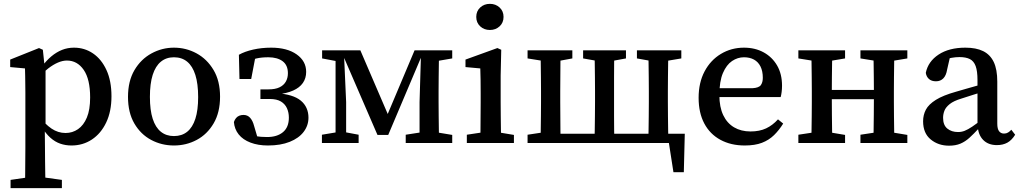

<svg xmlns="http://www.w3.org/2000/svg" viewBox="-20 -744 5306 999"><path d="M35 235V192L145 176H186L302 192V235ZM110 235Q111 198 111 163Q111 128 111.5 93Q112 58 112 24V-263Q112 -290 111.5 -310.5Q111 -331 111 -349Q111 -367 110 -388L33 -395V-434L183 -494L203 -485L212 -399L217 -394V-82L213 -76L214 26Q214 59 214.5 93.5Q215 128 215.5 163Q216 198 217 235ZM352 13Q321 13 293.5 3.5Q266 -6 242 -27.5Q218 -49 197 -84H169L177 -146Q214 -98 248 -75Q282 -52 321 -52Q357 -52 386 -72Q415 -92 432 -132.5Q449 -173 449 -237Q449 -332 415.5 -380.5Q382 -429 328 -429Q306 -429 281.5 -418.5Q257 -408 231 -388Q205 -368 175 -337L167 -396H197Q221 -429 247.5 -451Q274 -473 303 -484.5Q332 -496 365 -496Q420 -496 464 -466Q508 -436 534 -379.5Q560 -323 560 -243Q560 -164 532.5 -106.5Q505 -49 458 -18Q411 13 352 13Z M885 13Q821 13 766.5 -16Q712 -45 679 -101.5Q646 -158 646 -240Q646 -322 679.5 -379Q713 -436 768 -466Q823 -496 885 -496Q948 -496 1002.5 -466.5Q1057 -437 1091 -380Q1125 -323 1125 -241Q1125 -159 1091.5 -102Q1058 -45 1003.5 -16Q949 13 885 13ZM885 -36Q926 -36 954 -58.5Q982 -81 996.5 -126Q1011 -171 1011 -239Q1011 -308 996.5 -354Q982 -400 954 -423Q926 -446 885 -446Q845 -446 817 -423Q789 -400 774.5 -354.5Q760 -309 760 -240Q760 -171 774.5 -126Q789 -81 817 -58.5Q845 -36 885 -36Z M1374 13Q1323 13 1283.5 -2Q1244 -17 1222 -44.5Q1200 -72 1197 -109Q1201 -121 1208 -129.5Q1215 -138 1225 -142Q1235 -146 1247 -146Q1268 -146 1281.5 -131Q1295 -116 1302 -89L1325 -11L1260 -50Q1284 -40 1310.5 -35.5Q1337 -31 1370 -31Q1422 -31 1452.5 -56.5Q1483 -82 1483 -132Q1483 -159 1473 -181Q1463 -203 1441.5 -216Q1420 -229 1383 -229H1335V-279H1377Q1412 -279 1434 -289.5Q1456 -300 1467 -319Q1478 -338 1478 -363Q1478 -405 1450.5 -425.5Q1423 -446 1376 -446Q1341 -446 1315 -440Q1289 -434 1268 -421L1311 -459L1287 -333H1226L1223 -459Q1253 -476 1297 -486Q1341 -496 1391 -496Q1474 -496 1523.5 -461Q1573 -426 1573 -370Q1573 -337 1556 -312.5Q1539 -288 1505.5 -273Q1472 -258 1423 -253L1421 -259Q1463 -256 1494 -246.5Q1525 -237 1545 -220.5Q1565 -204 1575 -181.5Q1585 -159 1585 -132Q1585 -91 1560 -58Q1535 -25 1487.5 -6Q1440 13 1374 13Z M1944 -42 1767 -451H1751V-482H1855L2009 -124H1986L2137 -482H2190V-453H2174L2000 -42ZM2163 0V-213L2171 -482H2265Q2264 -458 2263.5 -420.5Q2263 -383 2262.5 -343Q2262 -303 2262 -270V-213Q2262 -180 2262.5 -140Q2263 -100 2263.5 -62.5Q2264 -25 2265 0ZM1655 0V-43L1745 -58H1766L1846 -43V0ZM2091 0V-43L2194 -59H2231L2333 -42V0ZM1656 -440V-482H1762V-423H1746ZM1726 0V-482H1769L1781 -213V0ZM2210 -423V-482H2333V-440L2234 -423Z M2409 0V-43L2515 -59H2552L2654 -42V0ZM2479 0Q2480 -25 2480 -62.5Q2480 -100 2480.5 -140Q2481 -180 2481 -212V-260Q2481 -300 2480.5 -328.5Q2480 -357 2479 -388L2402 -395V-434L2568 -494L2588 -485L2585 -351V-212Q2585 -180 2585.5 -140Q2586 -100 2586.5 -62.5Q2587 -25 2588 0ZM2529 -588Q2499 -588 2478.5 -607Q2458 -626 2458 -656Q2458 -686 2478.5 -705Q2499 -724 2529 -724Q2559 -724 2579.5 -705Q2600 -686 2600 -656Q2600 -626 2579.5 -607Q2559 -588 2529 -588Z M2793 0Q2793 -26 2793.5 -63Q2794 -100 2794.5 -140Q2795 -180 2795 -213V-270Q2795 -303 2794.5 -343Q2794 -383 2793.5 -420.5Q2793 -458 2793 -482H2897Q2896 -458 2896 -420.5Q2896 -383 2895.5 -343Q2895 -303 2895 -270V-213Q2895 -180 2895.5 -140Q2896 -100 2896 -63Q2896 -26 2897 0ZM3073 0Q3074 -26 3074.5 -63Q3075 -100 3075.5 -140Q3076 -180 3076 -213V-270Q3076 -303 3075.5 -343Q3075 -383 3074.5 -420.5Q3074 -458 3073 -482H3177Q3176 -458 3175.5 -420.5Q3175 -383 3175 -343Q3175 -303 3175 -270V-213Q3175 -180 3175 -140Q3175 -100 3175.5 -63Q3176 -26 3177 0ZM3353 0Q3354 -26 3354.5 -63Q3355 -100 3355.5 -140Q3356 -180 3356 -213V-270Q3356 -303 3355.5 -343Q3355 -383 3354.5 -420.5Q3354 -458 3353 -482H3458Q3457 -458 3456.5 -420.5Q3456 -383 3455.5 -343Q3455 -303 3455 -270V-213Q3455 -180 3455.5 -140Q3456 -100 3456.5 -63Q3457 -26 3458 0ZM3484 152 3454 -41 3504 0H2854V-48H3543L3538 152ZM2725 -440V-482H2958V-440L2866 -423H2831ZM3014 -440V-482H3237V-440L3144 -423H3110ZM3294 -440V-482H3525V-440L3424 -423H3389ZM2725 0V-43L2831 -59H2846V0Z M3855 13Q3783 13 3728.5 -16.5Q3674 -46 3644.5 -101.5Q3615 -157 3615 -235Q3615 -314 3646 -372.5Q3677 -431 3731 -463.5Q3785 -496 3851 -496Q3909 -496 3953.5 -471.5Q3998 -447 4023.5 -403Q4049 -359 4049 -298Q4049 -281 4047 -265.5Q4045 -250 4042 -239H3667V-285H3895Q3929 -287 3939 -301.5Q3949 -316 3949 -339Q3949 -374 3937 -398Q3925 -422 3903 -434Q3881 -446 3851 -446Q3818 -446 3789 -426.5Q3760 -407 3741.5 -364Q3723 -321 3723 -249Q3723 -187 3743 -145Q3763 -103 3799.5 -81.5Q3836 -60 3885 -60Q3932 -60 3966 -76Q4000 -92 4028 -123L4055 -101Q4034 -67 4007.5 -41Q3981 -15 3944.5 -1Q3908 13 3855 13Z M4201 0Q4202 -25 4202.5 -62.5Q4203 -100 4203.5 -140Q4204 -180 4204 -213V-270Q4204 -303 4203.5 -343Q4203 -383 4202.5 -420.5Q4202 -458 4201 -482H4311Q4310 -458 4309.5 -420.5Q4309 -383 4308.5 -343Q4308 -303 4308 -270V-237Q4308 -192 4308.5 -147Q4309 -102 4309.5 -63.5Q4310 -25 4311 0ZM4524 0Q4525 -26 4525.5 -64Q4526 -102 4526.5 -147Q4527 -192 4527 -237V-270Q4527 -303 4526.5 -343Q4526 -383 4525.5 -420.5Q4525 -458 4524 -482H4633Q4633 -458 4632.5 -420.5Q4632 -383 4631.5 -343Q4631 -303 4631 -270V-213Q4631 -180 4631.5 -140Q4632 -100 4632.5 -63Q4633 -26 4633 0ZM4134 0V-43L4240 -59H4276L4377 -42V0ZM4134 -440V-482H4377V-440L4276 -423H4240ZM4457 0V-43L4563 -59H4599L4701 -42V0ZM4457 -440V-482H4701V-440L4599 -423H4563ZM4263 -228V-276H4572V-228Z M4918 14Q4862 14 4822.5 -18.5Q4783 -51 4783 -113Q4783 -146 4797.5 -173.5Q4812 -201 4849.5 -224.5Q4887 -248 4955 -267Q4982 -275 5008.5 -282.5Q5035 -290 5061.5 -297.5Q5088 -305 5115 -312V-273Q5081 -263 5047.5 -252Q5014 -241 4982 -231Q4942 -219 4921.5 -202.5Q4901 -186 4894 -168Q4887 -150 4887 -131Q4887 -93 4909 -75Q4931 -57 4965 -57Q4983 -57 4999.5 -63.5Q5016 -70 5038.5 -85Q5061 -100 5095 -127L5106 -75H5072Q5046 -47 5024 -27Q5002 -7 4977 3.5Q4952 14 4918 14ZM5167 11Q5122 11 5095.5 -16Q5069 -43 5067 -91L5066 -95V-327Q5066 -374 5056.5 -400Q5047 -426 5026.5 -436.5Q5006 -447 4972 -447Q4952 -447 4930 -443Q4908 -439 4880 -429L4927 -465L4908 -382Q4903 -351 4888 -336Q4873 -321 4850 -321Q4827 -321 4813.5 -333Q4800 -345 4797 -365Q4809 -424 4863.5 -460Q4918 -496 5003 -496Q5059 -496 5095.5 -478Q5132 -460 5150.5 -421.5Q5169 -383 5169 -319V-101Q5169 -73 5178.5 -61Q5188 -49 5204 -49Q5216 -49 5225 -54.5Q5234 -60 5242 -69L5262 -43Q5244 -14 5221 -1.5Q5198 11 5167 11Z"/></svg>

Font: Source Serif 4 18pt Medium
Style: Regular
Weight: 500
Designer: Frank Grießhammer
Foundry: Adobe Systems Incorporated
Version: Version 4.004;hotconv 1.0.116;makeotfexe 2.5.65601